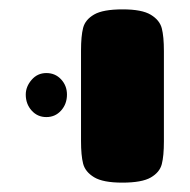

<svg xmlns="http://www.w3.org/2000/svg" viewBox="-20 -640 405 410"><path d="M35 -250ZM242 -620Q283 -620 302 -608.5Q321 -597 325.5 -579.5Q330 -562 330 -531V-338Q330 -307 325.5 -289.5Q321 -272 302 -261Q283 -250 241 -250Q200 -250 181 -261.5Q162 -273 157.5 -290.5Q153 -308 153 -339V-532Q153 -563 157.5 -580.5Q162 -598 181 -609Q200 -620 242 -620ZM123 -438Q123 -418 110.5 -404Q98 -390 79 -390Q60 -390 47.5 -404Q35 -418 35 -438Q35 -455 47.5 -469.5Q60 -484 79 -484Q98 -484 110.5 -470.5Q123 -457 123 -438Z"/></svg>

Font: Fredoka One
Style: Regular
Weight: 400
Designer: Milena B. Brandão, Ben Nathan
Version: Version 2.000; ttfautohint (v1.5.33-1714) -l 8 -r 50 -G 200 